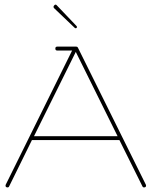

<svg xmlns="http://www.w3.org/2000/svg" viewBox="-20 -811 656 836"><path d="M4 -3Q4 -5 5 -7L294 -591H229Q221 -591 221 -599.5Q221 -608 229 -608Q229 -608 312 -608Q317 -608 319 -604L615 -7Q616 -5 616 -3Q616 5 607 5Q602 5 600 0L500 -201H119L20 0Q18 5 13 5Q4 5 4 -3ZM128 -218H492L310 -585ZM315 -694Q315 -688 309 -688Q307 -688 304 -691L216 -775Q213 -778 213 -781Q213 -784 216 -787.5Q219 -791 222 -791Q225 -791 229 -786L312 -699Q315 -696 315 -694Z"/></svg>

Font: Flamenco Light
Style: Regular
Weight: 300
Designer: Luciano Vergara
Foundry: Luciano Vergara
Version: Version 1.003